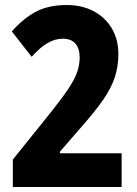

<svg xmlns="http://www.w3.org/2000/svg" viewBox="-20 -744 547 764"><path d="M464 0H31V-109L179 -293Q227 -353 252.5 -391.5Q278 -430 287.5 -458.5Q297 -487 297 -516Q297 -551 280 -570.5Q263 -590 230 -590Q200 -590 170.5 -573.5Q141 -557 106 -518L27 -619Q73 -671 123 -697.5Q173 -724 246 -724Q307 -724 353.5 -699Q400 -674 425.5 -630Q451 -586 451 -529Q451 -479 436.5 -435.5Q422 -392 389.5 -345.5Q357 -299 304 -239L218 -140V-134H464Z"/></svg>

Font: Noto Sans Gujarati UI Condensed ExtraBold
Style: Regular
Weight: 800
Width: 3
Designer: Jelle Bosma - Monotype Design Team, Universal Thirst
Foundry: Monotype Imaging Inc.
Version: Version 2.106; ttfautohint (v1.8.4.7-5d5b)